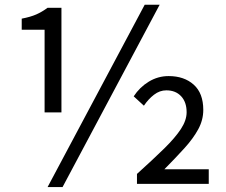

<svg xmlns="http://www.w3.org/2000/svg" viewBox="-20 -766 943 800"><path d="M165.8 -297.8V-642.2H70.5V-688.3Q107.1 -695.3 131.2 -705.9Q155.3 -716.5 178 -733.4H236V-297.8ZM178.3 13.4 583 -746.4H645.3L240.7 13.4ZM550.7 0V-41.3Q618.3 -102.2 664.3 -147.3Q710.2 -192.4 733.9 -228.7Q757.6 -265.1 757.6 -298.2Q757.6 -340.6 734.6 -365.1Q711.7 -389.6 673 -389.6Q645.5 -389.6 621.7 -371.3Q598 -353.1 579.6 -325.6L537.1 -364.6Q561.7 -402.4 599.8 -425.7Q637.9 -449 682.6 -449Q747.2 -449 787.1 -413.3Q827 -377.6 827 -308Q827 -266.3 806.1 -227.6Q785.1 -188.9 748.6 -148.7Q712.1 -108.5 665 -60.8H849.8V0Z"/></svg>

Font: Noto Sans TC
Style: Regular
Weight: 100
Designer: Ryoko NISHIZUKA 西塚涼子 (kana, bopomofo & ideographs); Paul D. Hunt (Latin, Greek & Cyrillic); Sandoll Communications 산돌커뮤니
Foundry: Adobe
Version: Version 2.004;hotconv 1.0.118;makeotfexe 2.5.65603